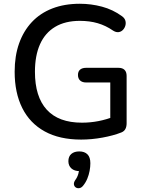

<svg xmlns="http://www.w3.org/2000/svg" viewBox="-20 -734 771 1022"><path d="M412 9Q297 9 218 -34.5Q139 -78 98.5 -159Q58 -240 58 -352Q58 -436 81.5 -502.5Q105 -569 149.5 -616.5Q194 -664 258.5 -689Q323 -714 405 -714Q465 -714 523 -698.5Q581 -683 629 -648Q643 -638 647 -625Q651 -612 647.5 -598.5Q644 -585 634.5 -575Q625 -565 611.5 -563Q598 -561 582 -571Q543 -598 500 -610.5Q457 -623 405 -623Q327 -623 273.5 -591Q220 -559 193 -498.5Q166 -438 166 -352Q166 -219 229 -150Q292 -81 416 -81Q461 -81 504.5 -89.5Q548 -98 588 -114L567 -62V-295H438Q418 -295 406.5 -305.5Q395 -316 395 -335Q395 -354 406.5 -363.5Q418 -373 438 -373H611Q632 -373 643 -362Q654 -351 654 -330V-78Q654 -60 647.5 -47.5Q641 -35 626 -29Q583 -12 525 -1.5Q467 9 412 9ZM422 255Q413 266 402 267.5Q391 269 383 263.5Q375 258 373.5 247.5Q372 237 381 224Q392 209 397 191Q402 173 402 159L405 177Q376 177 360 162.5Q344 148 344 124Q344 99 359.5 85.5Q375 72 402 72Q430 72 445.5 87.5Q461 103 461 135Q461 154 457 175.5Q453 197 444.5 217.5Q436 238 422 255Z"/></svg>

Font: Nunito ExtraLight SemiBold
Style: Regular
Weight: 600
Version: Version 3.602